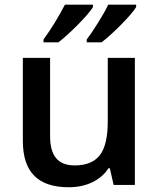

<svg xmlns="http://www.w3.org/2000/svg" viewBox="-20 -786 675 816"><path d="M77.1 0ZM462.9 0 446.8 -70.8H440.9Q417 -33.2 372.8 -11.7Q328.6 9.8 272 9.8Q173.8 9.8 125.5 -39.1Q77.1 -87.9 77.1 -187V-540H192.9V-207Q192.9 -145 218.3 -114Q243.7 -83 297.9 -83Q370.1 -83 404.1 -126.2Q438 -169.4 438 -271V-540H553.2V0ZM165 -606V-618.2Q215.8 -688.5 255.9 -766.1H375V-755.9Q360.8 -731.9 313.5 -683.6Q266.1 -635.3 228 -606ZM348.6 -606V-618.2Q369.6 -646 397.2 -690.2Q424.8 -734.4 439.9 -766.1H558.6V-755.9Q544.4 -731.9 497.1 -683.6Q449.7 -635.3 411.6 -606Z"/></svg>

Font: Open Sans Semibold
Style: Regular
Weight: 600
Foundry: Ascender Corporation
Version: Version 1.10; ttfautohint (v1.5.65-e2d9)